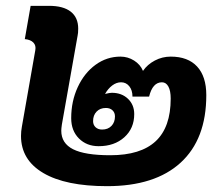

<svg xmlns="http://www.w3.org/2000/svg" viewBox="-20 -628 766 658"><path d="M687 -302Q687 -151 599 -70.5Q511 10 347 10Q205 10 128.5 -35Q52 -80 52 -162Q52 -178 55 -194L101 -456Q104 -472 94.5 -482Q85 -492 65 -494L85 -608H148Q197 -608 222.5 -588Q248 -568 248 -530Q248 -514 246 -506L192 -201Q190 -187 190 -180Q190 -137 230.5 -116.5Q271 -96 358 -96Q462 -96 513.5 -144Q565 -192 565 -290Q565 -317 557 -331.5Q549 -346 535 -346Q503 -346 491 -297H434Q434 -319 423 -332.5Q412 -346 395 -346Q379 -346 364.5 -335Q350 -324 340 -306Q356 -310 363 -310Q397 -310 418.5 -289.5Q440 -269 440 -237Q440 -188 406 -157.5Q372 -127 318 -127Q277 -127 250.5 -153.5Q224 -180 224 -223Q224 -281 246.5 -329.5Q269 -378 307.5 -406Q346 -434 393 -434Q418 -434 439.5 -420.5Q461 -407 470 -385Q485 -407 510.5 -420.5Q536 -434 565 -434Q624 -434 655.5 -400Q687 -366 687 -302ZM343 -258Q323 -258 311 -245.5Q299 -233 299 -213Q299 -200 307.5 -192Q316 -184 330 -184Q350 -184 362 -196.5Q374 -209 374 -229Q374 -242 365.5 -250Q357 -258 343 -258Z"/></svg>

Font: Sarabun ExtraBold
Style: Italic
Weight: 800
Italic angle: -10°
Designer: Suppakit Chalermlarp | Katatrad Co.,Ltd.
Foundry: Cadson Demak Co.,Ltd.
Version: Version 1.000; ttfautohint (v1.6)